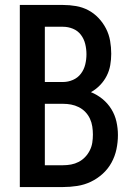

<svg xmlns="http://www.w3.org/2000/svg" viewBox="-20 -755 540 775"><path d="M60 0V-735H234Q261 -735 287 -730.5Q313 -726 336 -714Q359 -702 377.5 -682.5Q396 -663 408 -639.5Q420 -616 424.5 -590Q429 -564 429 -538Q429 -515 425 -492Q421 -469 410.5 -448.5Q400 -428 383.5 -411Q367 -394 347 -383Q372 -373 393.5 -355.5Q415 -338 429.5 -314.5Q444 -291 450 -264Q456 -237 456 -210Q456 -181 450 -152.5Q444 -124 430 -98.5Q416 -73 394.5 -53.5Q373 -34 347 -21.5Q321 -9 292 -4.5Q263 0 234 0ZM161 -424H234Q255 -424 274.5 -432.5Q294 -441 306.5 -457.5Q319 -474 324 -494.5Q329 -515 329 -536Q329 -557 324 -577.5Q319 -598 306.5 -614.5Q294 -631 274.5 -639Q255 -647 234 -647H161ZM161 -88H234Q251 -88 267 -91Q283 -94 297.5 -101.5Q312 -109 323.5 -121Q335 -133 342.5 -148Q350 -163 352.5 -179Q355 -195 355 -212Q355 -228 352.5 -244.5Q350 -261 343 -276Q336 -291 324.5 -303Q313 -315 298 -322.5Q283 -330 267 -333Q251 -336 234 -336H161Z"/></svg>

Font: Iosevka Custom Semibold
Style: Regular
Weight: 600
Designer: Belleve Invis
Foundry: Belleve Invis
Version: Version 27.0.2; ttfautohint (v1.8.4)